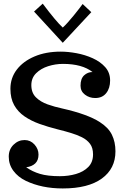

<svg xmlns="http://www.w3.org/2000/svg" viewBox="-20 -1038 693 1071"><path d="M330.1 13.2Q212.9 13.2 124 -29.3Q80.6 -50.3 54.7 -85.2Q28.8 -120.1 28.8 -164.1Q28.8 -204.6 55.4 -230.7Q82 -256.8 117.2 -256.8Q149.9 -256.8 172.4 -231.9Q194.8 -207 194.8 -175.8Q194.8 -143.6 176.3 -126.2Q157.7 -108.9 126 -105Q159.7 -81.1 202.9 -68.1Q246.1 -55.2 314 -55.2Q361.3 -55.2 403.6 -67.4Q445.8 -79.6 472.4 -106.4Q499 -133.3 499 -176.8Q499 -213.4 482.2 -235.8Q465.3 -258.3 436.8 -272.5Q408.2 -286.6 373.5 -296.9Q358.9 -301.3 340.6 -306.4Q322.3 -311.5 299.8 -316.9Q247.6 -330.1 200.4 -346.9Q153.3 -363.8 116.7 -388.9Q80.1 -414.1 59.1 -451.4Q38.1 -488.8 38.1 -543Q38.1 -603 73.7 -649.7Q109.4 -696.3 172.6 -723.1Q235.8 -750 318.8 -750Q359.4 -750 407 -741.2Q454.6 -732.4 497.3 -713.1Q540 -693.8 567.1 -663.3Q594.2 -632.8 594.2 -588.9Q594.2 -545.9 572.5 -518.6Q550.8 -491.2 511.2 -491.2Q478.5 -491.2 453.9 -510Q429.2 -528.8 429.2 -560.1Q429.2 -599.1 449.2 -617.7Q469.2 -636.2 496.1 -636.2Q438.5 -681.6 331.1 -681.6Q289.1 -681.6 248.5 -668.7Q208 -655.8 181.4 -629.4Q154.8 -603 154.8 -563Q154.8 -520.5 180.4 -495.1Q206.1 -469.7 245.4 -455.8Q284.7 -441.9 326.2 -433.1Q397.9 -417 450.4 -397.9Q502.9 -378.9 536.1 -357.4Q584.5 -326.7 604.2 -286.4Q624 -246.1 624 -193.8Q624 -97.2 547.9 -42Q471.7 13.2 330.1 13.2ZM330.1 -799.3 169.9 -973.6 218.3 -1017.6Q293 -918 330.1 -884.3Q341.8 -894.5 358.4 -913.1Q375 -931.6 392.1 -952.6Q409.2 -973.6 421.9 -990.2L440.9 -1015.6L489.3 -970.2Z"/></svg>

Font: Trocchi
Style: Regular
Weight: 400
Designer: Vernon Adams
Foundry: Vernon Adams
Version: Version 1.101; ttfautohint (v1.8.4.7-5d5b);gftools[0.9.27]